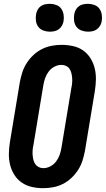

<svg xmlns="http://www.w3.org/2000/svg" viewBox="-20 -978 554 1006"><path d="M206 8Q176 8 147 1.5Q118 -5 94.5 -21Q71 -37 55.5 -61.5Q40 -86 33 -114Q26 -142 26.5 -172.5Q27 -203 32 -234L84 -548Q89 -574 97 -599Q105 -624 120 -647.5Q135 -671 155.5 -690Q176 -709 200 -721Q224 -733 250.5 -738Q277 -743 303 -743Q333 -743 362.5 -736.5Q392 -730 415 -714Q438 -698 453.5 -673.5Q469 -649 476 -621Q483 -593 482.5 -562.5Q482 -532 477 -501L425 -187Q420 -161 412 -136Q404 -111 389 -87.5Q374 -64 353.5 -45Q333 -26 309 -14Q285 -2 258.5 3Q232 8 206 8ZM207 -97Q226 -97 244 -106.5Q262 -116 274 -132Q286 -148 292.5 -166.5Q299 -185 302 -204L354 -518Q357 -531 358 -544Q359 -557 358 -570Q357 -583 354 -595Q351 -607 344.5 -617Q338 -627 326.5 -632.5Q315 -638 302 -638Q283 -638 265 -628.5Q247 -619 235 -603Q223 -587 216.5 -568.5Q210 -550 207 -531L155 -217Q152 -204 151 -191Q150 -178 151 -165Q152 -152 155 -140Q158 -128 165 -118Q172 -108 183 -102.5Q194 -97 207 -97ZM441 -812Q424 -812 407.5 -818Q391 -824 381 -837Q371 -850 368.5 -867.5Q366 -885 369 -903Q371 -915 377 -926.5Q383 -938 393.5 -945.5Q404 -953 416.5 -955.5Q429 -958 441 -958Q458 -958 474.5 -952Q491 -946 500.5 -933Q510 -920 513 -902.5Q516 -885 513 -867Q511 -855 504.5 -843.5Q498 -832 487.5 -824.5Q477 -817 465 -814.5Q453 -812 441 -812ZM241 -812Q224 -812 207.5 -818Q191 -824 181 -837Q171 -850 168.5 -867.5Q166 -885 169 -903Q171 -915 177 -926.5Q183 -938 193.5 -945.5Q204 -953 216.5 -955.5Q229 -958 241 -958Q258 -958 274.5 -952Q291 -946 300.5 -933Q310 -920 313 -902.5Q316 -885 313 -867Q311 -855 304.5 -843.5Q298 -832 287.5 -824.5Q277 -817 265 -814.5Q253 -812 241 -812Z"/></svg>

Font: Iosevka Term Curly XBd Obl
Style: Regular
Weight: 800
Italic angle: -9°
Designer: Belleve Invis
Foundry: Belleve Invis
Version: Version 32.3.0